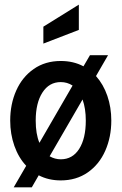

<svg xmlns="http://www.w3.org/2000/svg" viewBox="-20 -768 524 828"><path d="M460 -248Q460 -177 434 -118Q408 -59 358.5 -24.5Q309 10 242 10Q189 10 147 -12L117 40H39L93 -53Q60 -88 42 -139Q24 -190 24 -248Q24 -319 50 -377.5Q76 -436 125.5 -470.5Q175 -505 242 -505Q297 -505 340 -482L368 -530H446L394 -440Q426 -404 443 -354.5Q460 -305 460 -248ZM150 -152 293 -399Q270 -414 242 -414Q192 -414 163 -369Q134 -324 134 -248Q134 -190 150 -152ZM350 -248Q350 -300 336 -339L194 -94Q217 -81 242 -81Q293 -81 321.5 -126Q350 -171 350 -248ZM167 -653 320 -748V-639L167 -580Z"/></svg>

Font: Cabin Condensed SemiBold
Style: Regular
Weight: 600
Width: 3
Designer: Pablo Impallari
Foundry: Pablo Impallari. http://www.impallari.com Igino Marini. http://www.ikern.com
Version: Version 2.001